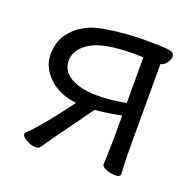

<svg xmlns="http://www.w3.org/2000/svg" viewBox="-96 -580 697 692"><g transform="rotate(20 253.0 -234.0)"><path d="M182 -245Q211 -236 256 -236Q301 -236 363 -247V-422Q353 -423 344 -423H325Q213 -423 163.5 -393.5Q114 -364 114 -320Q114 -266 182 -245ZM432 0Q432 12 412.5 12Q393 12 376.5 5Q360 -2 360 -12V-13Q363 -79 363 -106V-199Q308 -188 262 -184Q234 -144 190.5 -84.5Q147 -25 125 8Q121 15 106.5 15Q92 15 73 4.5Q54 -6 54 -16Q54 -21 62 -28Q104 -67 191 -185Q124 -193 84.5 -231.5Q45 -270 45 -317Q45 -364 67 -396Q110 -458 201 -471Q275 -483 342.5 -483Q410 -483 431 -480.5Q452 -478 456.5 -473Q461 -468 461 -458.5Q461 -449 451 -435.5Q441 -422 429 -421V-106Q429 -51 432 0Z"/></g></svg>

Font: ToneOZ-Pinyin-WenKai-Regular
Style: Regular
Weight: 400
Designer: Fontworks Inc.
Foundry: ToneOZ
Version: Version 0.240331